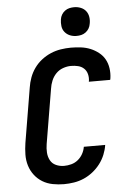

<svg xmlns="http://www.w3.org/2000/svg" viewBox="-63 -1011 726 1065"><g transform="rotate(-5 300.0 -478.5)"><path d="M250 8Q218 8 187 2Q156 -4 130.5 -19.5Q105 -35 86.5 -59Q68 -83 59 -112.5Q50 -142 50.5 -174Q51 -206 56 -238L107 -543Q111 -570 121 -597.5Q131 -625 148.5 -649.5Q166 -674 190 -692.5Q214 -711 241 -722.5Q268 -734 297 -738.5Q326 -743 353 -743Q382 -743 409.5 -739.5Q437 -736 461.5 -726Q486 -716 507 -699.5Q528 -683 540.5 -660.5Q553 -638 557 -610.5Q561 -583 557 -555L555 -546H436L437 -550Q440 -570 435 -589Q430 -608 416.5 -620.5Q403 -633 384 -637.5Q365 -642 345 -642Q323 -642 300.5 -634Q278 -626 261.5 -609Q245 -592 236 -570Q227 -548 224 -526L173 -222Q169 -198 170.5 -174.5Q172 -151 182.5 -131.5Q193 -112 214 -102.5Q235 -93 259 -93Q279 -93 299.5 -98.5Q320 -104 336.5 -117.5Q353 -131 363.5 -150Q374 -169 377 -189H496Q492 -162 481 -135Q470 -108 452 -84.5Q434 -61 410.5 -42.5Q387 -24 360.5 -12.5Q334 -1 305.5 3.5Q277 8 250 8ZM390 -805Q371 -805 354 -812Q337 -819 325.5 -833Q314 -847 311.5 -866Q309 -885 312 -904Q314 -918 321 -930Q328 -942 339.5 -950.5Q351 -959 364 -962Q377 -965 391 -965Q410 -965 427.5 -958Q445 -951 456 -937Q467 -923 470 -904Q473 -885 469 -866Q467 -852 460 -840Q453 -828 441.5 -819.5Q430 -811 417 -808Q404 -805 390 -805Z"/></g></svg>

Font: Iosevka Aile Oblique
Style: Bold
Weight: 700
Italic angle: -9°
Designer: Belleve Invis
Foundry: Belleve Invis
Version: Version 31.1.0; ttfautohint (v1.8.4)